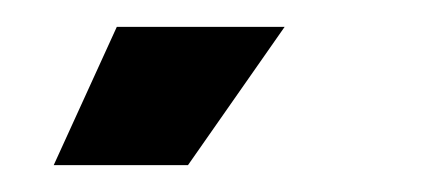

<svg xmlns="http://www.w3.org/2000/svg" viewBox="-20 -690 323 143"><path d="M120 -567H20L67 -670H192Z"/></svg>

Font: Bricolage Grotesque 96pt Condensed SemiBold
Style: Regular
Weight: 600
Width: 3
Designer: Mathieu Triay
Foundry: Atelier Triay
Version: Version 1.001; ttfautohint (v1.8.4.7-5d5b);gftools[0.9.33.de